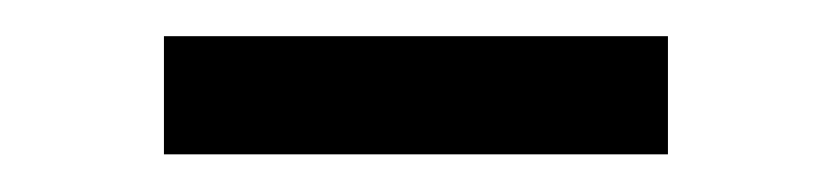

<svg xmlns="http://www.w3.org/2000/svg" viewBox="-20 -315 451 104"><path d="M68.8 -295.4H341.8V-231.4H68.8Z"/></svg>

Font: Metrophobic
Style: Regular
Weight: 400
Designer: vernon adams
Foundry: vernon adams
Version: Version 1.000